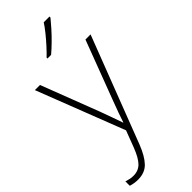

<svg xmlns="http://www.w3.org/2000/svg" viewBox="-322 -898 1087 1087"><g transform="rotate(-45 221.5 -355.0)"><path d="M0 -623H41L174 -277Q191 -231 203 -197Q215 -163 223 -140H225Q232 -162 244 -196Q256 -230 273 -274L405 -623H446L201 14Q175 81 142.5 115Q110 149 55 149Q25 149 -3 140V105Q11 109 23.5 112Q36 115 52 115Q92 115 117.5 89Q143 63 166 3L204 -97ZM353 -851Q336 -830 311.5 -802.5Q287 -775 259 -747.5Q231 -720 206 -699H177V-706Q198 -726 223 -753.5Q248 -781 270.5 -809Q293 -837 307 -859H353Z"/></g></svg>

Font: Noto Sans Kannada UI ExtraLight
Style: Regular
Weight: 200
Designer: Jelle Bosma - Monotype Design Team
Foundry: Monotype Imaging Inc.
Version: Version 2.005; ttfautohint (v1.8.4.7-5d5b)